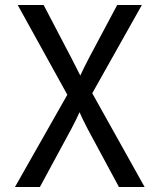

<svg xmlns="http://www.w3.org/2000/svg" viewBox="-20 -570 640 770"><path d="M40 180 250 -190 51 -550H155L268 -334Q277 -317 286.5 -297.5Q296 -278 302 -267Q307 -278 316.5 -297.5Q326 -317 335 -334L450 -550H549L350 -196L560 180H457L332 -52Q323 -69 313.5 -88.5Q304 -108 299 -120Q294 -108 284.5 -89Q275 -70 266 -53L140 180Z"/></svg>

Font: Liga JetBrainsMono Nerd Font
Style: Regular
Weight: 400
Designer: Philipp Nurullin, Konstantin Bulenkov
Foundry: JetBrains
Version: Version 2.225; ttfautohint (v1.8.3)